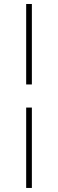

<svg xmlns="http://www.w3.org/2000/svg" viewBox="-20 -823 288 953"><path d="M109.9 -403.8V-803.2H138.2V-403.8ZM109.9 109.9V-289.1H138.2V109.9Z"/></svg>

Font: Display Regular
Style: Bold
Weight: 700
Designer: Latin by Veronika Burian and Jose Scaglione. Greek by Irene Vlachou. Cyrillic by Vera Evstafieva.
Foundry: TypeTogether
Version: Version 3.002